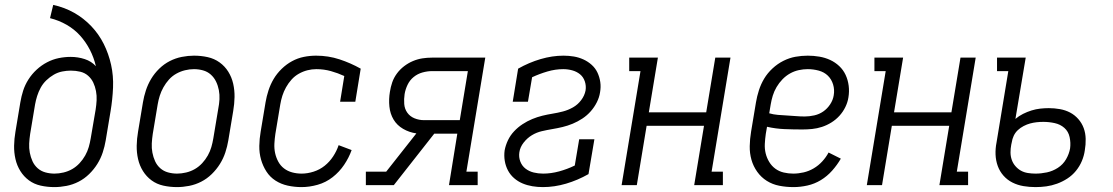

<svg xmlns="http://www.w3.org/2000/svg" viewBox="-20 -755 4540 783"><path d="M202 8Q173 8 146 2Q119 -4 98 -19.5Q77 -35 63 -57.5Q49 -80 43 -106.5Q37 -133 37.5 -161Q38 -189 43 -218L63 -338Q67 -362 74.5 -385.5Q82 -409 96 -431Q110 -453 129.5 -471Q149 -489 172 -501Q195 -513 219.5 -518Q244 -523 268 -523Q298 -523 325.5 -514Q353 -505 371 -485Q363 -520 346.5 -552Q330 -584 306.5 -610Q283 -636 251.5 -654Q220 -672 184 -681L197 -735Q243 -725 282 -703Q321 -681 352 -648.5Q383 -616 403 -576Q423 -536 433 -491Q443 -446 441 -398Q439 -350 431 -302L411 -182Q407 -158 399 -133.5Q391 -109 377 -86.5Q363 -64 343.5 -45Q324 -26 300.5 -14Q277 -2 251.5 3Q226 8 202 8ZM202 -47Q220 -47 239 -51.5Q258 -56 274.5 -65.5Q291 -75 304.5 -89.5Q318 -104 327.5 -121Q337 -138 342 -155.5Q347 -173 350 -191L370 -308Q373 -327 374 -346Q375 -365 371.5 -383.5Q368 -402 360.5 -418Q353 -434 339.5 -446Q326 -458 307.5 -462.5Q289 -467 269 -467Q252 -467 234 -463.5Q216 -460 199.5 -450.5Q183 -441 169 -427.5Q155 -414 146 -397.5Q137 -381 131.5 -363.5Q126 -346 123 -329L103 -209Q100 -189 99 -170Q98 -151 101.5 -132.5Q105 -114 112.5 -97.5Q120 -81 133.5 -69Q147 -57 165 -52Q183 -47 202 -47Z M702 8Q673 8 646 2Q619 -4 598 -19.5Q577 -35 563 -57.5Q549 -80 543 -106.5Q537 -133 537.5 -161Q538 -189 543 -218L563 -338Q567 -362 575 -386.5Q583 -411 596.5 -433.5Q610 -456 629.5 -475Q649 -494 672.5 -506Q696 -518 721.5 -523Q747 -528 771 -528Q800 -528 827 -522Q854 -516 875.5 -500.5Q897 -485 911 -462.5Q925 -440 931 -413.5Q937 -387 936.5 -359Q936 -331 931 -302L911 -182Q907 -158 899 -133.5Q891 -109 877 -86.5Q863 -64 843.5 -45Q824 -26 800.5 -14Q777 -2 751.5 3Q726 8 702 8ZM702 -47Q720 -47 739 -51.5Q758 -56 774.5 -65.5Q791 -75 804.5 -89.5Q818 -104 827.5 -121Q837 -138 842 -155.5Q847 -173 850 -191L870 -311Q874 -331 875 -350Q876 -369 872.5 -387.5Q869 -406 861 -422.5Q853 -439 839.5 -451Q826 -463 808 -468Q790 -473 771 -473Q753 -473 734.5 -468.5Q716 -464 699 -454.5Q682 -445 669 -430.5Q656 -416 646.5 -399Q637 -382 631.5 -364.5Q626 -347 623 -329L603 -209Q600 -189 599 -170Q598 -151 601.5 -132.5Q605 -114 612.5 -97.5Q620 -81 633.5 -69Q647 -57 665 -52Q683 -47 702 -47Z M1210 8Q1181 8 1153.5 2Q1126 -4 1103.5 -18.5Q1081 -33 1066.5 -55.5Q1052 -78 1044.5 -104.5Q1037 -131 1037.5 -160Q1038 -189 1043 -218L1063 -338Q1067 -362 1075 -386.5Q1083 -411 1096 -433Q1109 -455 1128.5 -474Q1148 -493 1171 -505.5Q1194 -518 1219 -523Q1244 -528 1269 -528Q1319 -528 1364.5 -513Q1410 -498 1451 -475L1429 -340H1367L1384 -445Q1358 -457 1329.5 -465Q1301 -473 1270 -473Q1252 -473 1234 -468.5Q1216 -464 1199 -454.5Q1182 -445 1169 -430.5Q1156 -416 1146.5 -399Q1137 -382 1131.5 -364.5Q1126 -347 1123 -329L1103 -209Q1100 -189 1099 -169Q1098 -149 1102 -130.5Q1106 -112 1115 -95.5Q1124 -79 1138.5 -68Q1153 -57 1171.5 -52Q1190 -47 1210 -47Q1234 -47 1259 -55Q1284 -63 1304 -79Q1324 -95 1338.5 -117Q1353 -139 1361 -163L1414 -143Q1403 -112 1383.5 -83Q1364 -54 1336.5 -32.5Q1309 -11 1275.5 -1.5Q1242 8 1210 8Z M1472 0V-55H1555L1678 -211Q1649 -215 1624 -229.5Q1599 -244 1585 -267.5Q1571 -291 1568 -320.5Q1565 -350 1570 -380Q1573 -400 1579.5 -419Q1586 -438 1598.5 -455Q1611 -472 1628 -485Q1645 -498 1664 -506Q1683 -514 1702.5 -517Q1722 -520 1742 -520H1959L1882 -55H1928V0H1811L1845 -210H1751L1586 0ZM1855 -265 1888 -465H1742Q1723 -465 1703 -459.5Q1683 -454 1667 -441Q1651 -428 1642 -409Q1633 -390 1630 -371Q1627 -351 1628.5 -331Q1630 -311 1641 -295.5Q1652 -280 1670.5 -272.5Q1689 -265 1709 -265Z M2194 8Q2172 8 2151 4.5Q2130 1 2111 -7Q2092 -15 2076.5 -28.5Q2061 -42 2051.5 -60Q2042 -78 2038.5 -99Q2035 -120 2038 -142Q2042 -163 2051.5 -183Q2061 -203 2076.5 -219.5Q2092 -236 2111 -248.5Q2130 -261 2150.5 -269.5Q2171 -278 2191.5 -283Q2212 -288 2233.5 -291.5Q2255 -295 2276 -300.5Q2297 -306 2316.5 -317Q2336 -328 2350 -346.5Q2364 -365 2368 -386Q2371 -405 2365 -423Q2359 -441 2345.5 -452Q2332 -463 2314 -468Q2296 -473 2277 -473Q2245 -473 2212.5 -463.5Q2180 -454 2150 -440L2133 -340H2071L2093 -475Q2137 -500 2184.5 -514Q2232 -528 2278 -528Q2300 -528 2320.5 -524.5Q2341 -521 2359.5 -512.5Q2378 -504 2393 -490.5Q2408 -477 2416.5 -459Q2425 -441 2428 -420.5Q2431 -400 2427 -378Q2424 -358 2414 -338Q2404 -318 2389 -301Q2374 -284 2355 -271.5Q2336 -259 2315.5 -250.5Q2295 -242 2274 -237Q2253 -232 2232 -228.5Q2211 -225 2189.5 -220Q2168 -215 2149 -203.5Q2130 -192 2115.5 -173.5Q2101 -155 2098 -134Q2095 -114 2102 -96Q2109 -78 2123.5 -67Q2138 -56 2156.5 -51.5Q2175 -47 2195 -47Q2227 -47 2260 -56Q2293 -65 2324 -80L2342 -187H2404L2380 -45Q2336 -20 2288.5 -6Q2241 8 2194 8Z M2515 0 2592 -465H2546V-520H2663L2626 -297H2860L2897 -520H2959L2882 -55H2928V0H2811L2851 -242H2617L2577 0Z M3216 8Q3186 8 3158 2.5Q3130 -3 3107 -17.5Q3084 -32 3068 -54.5Q3052 -77 3044.5 -103.5Q3037 -130 3037.5 -159Q3038 -188 3043 -218L3063 -338Q3067 -362 3075 -387Q3083 -412 3096.5 -434.5Q3110 -457 3130.5 -476Q3151 -495 3175 -507Q3199 -519 3224 -523.5Q3249 -528 3274 -528Q3298 -528 3321.5 -524Q3345 -520 3365.5 -510.5Q3386 -501 3402.5 -485.5Q3419 -470 3428.5 -449.5Q3438 -429 3441 -405.5Q3444 -382 3440 -358Q3437 -338 3427.5 -318.5Q3418 -299 3403.5 -283Q3389 -267 3370.5 -255.5Q3352 -244 3332 -237.5Q3312 -231 3292 -229Q3272 -227 3252 -227Q3215 -227 3179 -228.5Q3143 -230 3108 -238L3103 -209Q3100 -188 3099 -168Q3098 -148 3102.5 -129.5Q3107 -111 3117 -94.5Q3127 -78 3142 -67Q3157 -56 3176 -51.5Q3195 -47 3215 -47Q3236 -47 3257.5 -52Q3279 -57 3298.5 -68.5Q3318 -80 3333.5 -97Q3349 -114 3359 -133L3409 -108Q3394 -82 3373.5 -59Q3353 -36 3327.5 -20.5Q3302 -5 3273 1.5Q3244 8 3216 8ZM3262 -280Q3281 -280 3301 -284.5Q3321 -289 3337.5 -300.5Q3354 -312 3365.5 -329.5Q3377 -347 3380 -366Q3384 -389 3377.5 -410.5Q3371 -432 3356 -446.5Q3341 -461 3319 -467Q3297 -473 3274 -473Q3256 -473 3237.5 -469Q3219 -465 3202 -455.5Q3185 -446 3171 -431.5Q3157 -417 3147 -400Q3137 -383 3131.5 -365Q3126 -347 3123 -329L3117 -293Q3134 -288 3152.5 -286.5Q3171 -285 3189.5 -284Q3208 -283 3226 -281.5Q3244 -280 3262 -280Z M3515 0 3592 -465H3546V-520H3663L3626 -297H3860L3897 -520H3959L3882 -55H3928V0H3811L3851 -242H3617L3577 0Z M4203 8Q4178 8 4154 4Q4130 0 4109 -10.5Q4088 -21 4072.5 -38.5Q4057 -56 4049 -78Q4041 -100 4040 -124.5Q4039 -149 4044 -174L4092 -465H4046V-520H4163L4121 -270Q4135 -282 4152 -290.5Q4169 -299 4186.5 -304.5Q4204 -310 4222 -312Q4240 -314 4257 -314Q4280 -314 4302.5 -310Q4325 -306 4344 -296Q4363 -286 4377.5 -269.5Q4392 -253 4399.5 -232.5Q4407 -212 4407.5 -188.5Q4408 -165 4404 -142Q4401 -120 4392 -98.5Q4383 -77 4368 -58.5Q4353 -40 4333 -27Q4313 -14 4291 -6Q4269 2 4247 5Q4225 8 4203 8ZM4203 -47Q4226 -47 4249.5 -52Q4273 -57 4294 -70.5Q4315 -84 4327.5 -105.5Q4340 -127 4344 -150Q4347 -173 4342 -196Q4337 -219 4320.5 -233.5Q4304 -248 4281 -253Q4258 -258 4235 -258Q4221 -258 4207.5 -256.5Q4194 -255 4181 -251.5Q4168 -248 4154.5 -241Q4141 -234 4130.5 -224Q4120 -214 4114 -201Q4108 -188 4106 -174L4104 -165Q4101 -149 4101 -133.5Q4101 -118 4106 -103.5Q4111 -89 4121 -77.5Q4131 -66 4143.5 -59Q4156 -52 4171.5 -49.5Q4187 -47 4203 -47Z"/></svg>

Font: Iosevka Curly Slab Light
Style: Italic
Weight: 300
Italic angle: -9°
Monospace: yes
Designer: Belleve Invis
Foundry: Belleve Invis
Version: Version 22.1.2; ttfautohint (v1.8.4)